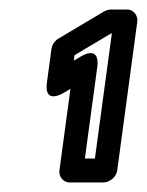

<svg xmlns="http://www.w3.org/2000/svg" viewBox="-20 -870 308 402"><path d="M134.5 -743 136 -754.4 212.6 -800H214.2L178.7 -538H157.7L183.7 -730C183.7 -730 192 -777.2 148 -751ZM78.2 -697C71.7 -648.8 114 -676 114 -676L127.5 -684L104.4 -513C102.9 -502.3 110.8 -488 126 -488H197C207.7 -488 223.3 -497.9 225.4 -513L267.5 -825C269 -835.7 261.1 -850 245.9 -850H211.9C208.1 -850 202.2 -848.6 197.8 -846L102.1 -789C94.8 -784.6 89 -776.5 87.8 -768Z"/></svg>

Font: Hussar Techniczny
Style: Bold 
Weight: 700
Foundry: Cannot Into Space Fonts
Version: Version 0.77